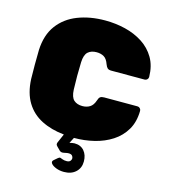

<svg xmlns="http://www.w3.org/2000/svg" viewBox="-132 -814 998 1137"><g transform="rotate(15 366.5 -245.0)"><path d="M366 220Q340 220 318 211.5Q296 203 287 191Q278 179 289 169L310 151Q319 143 325 144.5Q331 146 340 150Q349 154 366 154Q380 154 387 146.5Q394 139 394 130Q394 121 387.5 113.5Q381 106 366 106Q357 106 347 108.5Q337 111 328 111.5Q319 112 312 106L291 85Q284 78 283 72Q282 66 289 52L309 6Q230 -2 170 -32.5Q110 -63 75.5 -119.5Q41 -176 37 -261Q36 -302 36 -349Q36 -396 37 -439Q41 -532 85.5 -592Q130 -652 204.5 -681Q279 -710 372 -710Q436 -710 495.5 -695.5Q555 -681 603 -650Q651 -619 679.5 -570.5Q708 -522 709 -454Q709 -445 702.5 -438.5Q696 -432 687 -432H483Q467 -432 459.5 -438.5Q452 -445 446 -461Q435 -493 416 -504Q397 -515 371 -515Q338 -515 318.5 -497.5Q299 -480 297 -434Q294 -352 297 -266Q299 -220 318.5 -202.5Q338 -185 371 -185Q397 -185 416.5 -197Q436 -209 446 -239Q451 -256 459 -262Q467 -268 483 -268H687Q696 -268 702.5 -261.5Q709 -255 709 -246Q708 -178 679.5 -129.5Q651 -81 603 -50Q555 -19 495.5 -4.5Q436 10 372 10L354 45Q360 43 370.5 41.5Q381 40 384 40Q422 40 443.5 65Q465 90 465 130Q465 170 438 195Q411 220 366 220Z"/></g></svg>

Font: Rubik Light Black
Style: Regular
Weight: 900
Version: Version 2.104